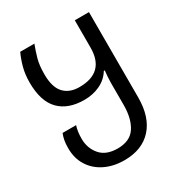

<svg xmlns="http://www.w3.org/2000/svg" viewBox="-184 -660 964 1033"><g transform="rotate(-30 298.0 -143.0)"><path d="M289 250Q221 250 168.5 224Q116 198 87 151.5Q58 105 58 43Q58 14 62 -6.5Q66 -27 73 -44H157Q146 -11 146 35Q146 93 181.5 135Q217 177 289 177Q366 177 399.5 126Q433 75 433 -10V-147Q433 -167 434.5 -186Q436 -205 438 -222H432Q407 -181 362.5 -160Q318 -139 265 -139Q164 -139 109.5 -195Q55 -251 55 -367Q55 -418 66.5 -460Q78 -502 94 -536H182Q167 -497 156.5 -459Q146 -421 146 -365Q146 -286 180 -249Q214 -212 276 -212Q433 -212 433 -367V-536H521V-6Q521 116 460 183Q399 250 289 250Z"/></g></svg>

Font: Go Noto Current
Style: Regular
Weight: 400
Designer: Monotype Design Team
Foundry: Monotype Imaging Inc.
Version: Version 2.007; ttfautohint (v1.8) -l 8 -r 50 -G 200 -x 14 -D